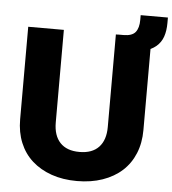

<svg xmlns="http://www.w3.org/2000/svg" viewBox="-56 -867 839 934"><g transform="rotate(5 363.0 -399.5)"><path d="M354 16Q285 16 229.5 -3.5Q174 -23 134.5 -58.5Q95 -94 74 -145Q53 -196 53 -259V-711H227V-259Q227 -195 259.5 -160.5Q292 -126 354 -126Q416 -126 448.5 -160.5Q481 -195 481 -259V-711H655V-259Q655 -196 634 -145Q613 -94 574 -58.5Q535 -23 479 -3.5Q423 16 354 16ZM492 -633.6V-711.3H518Q560 -711.3 576.5 -731.7Q593 -752.1 593 -792V-814.9H726V-788Q726 -750.1 716 -721.2Q706 -692.4 683 -672.9Q660 -653.5 623 -643.6Q586 -633.6 532 -633.6Z"/></g></svg>

Font: Geist ExtBd
Style: Regular
Weight: 400
Designer: Basement.studio, Andrés Briganti, Mateo Zaragoza
Foundry: Basement.studio, Vercel, Andrés Briganti, Guido Ferreyra, Mateo Zaragoza
Version: Version 1.401